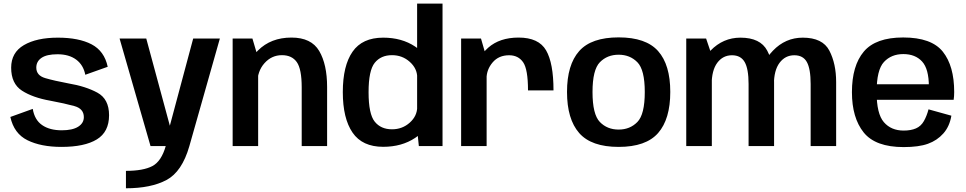

<svg xmlns="http://www.w3.org/2000/svg" viewBox="-20 -805 5322 1058"><path d="M318.5 4.5Q446 4.5 513.5 -36.8Q581 -78 581 -170Q581 -259.5 516.5 -294.5Q452 -329.5 356.5 -345.5Q279 -360 229.5 -374.5Q180 -389 180 -432.5Q180 -466.5 208.8 -486.2Q237.5 -506 297 -506Q360 -506 399.8 -476.5Q439.5 -447 450 -393L573.5 -437Q555 -524 484.5 -560.8Q414 -597.5 299 -597.5Q182 -597.5 111.8 -556.5Q41.5 -515.5 41.5 -432Q41.5 -344 101 -305.5Q160.5 -267 257.5 -250Q337.5 -235 389.8 -220.5Q442 -206 442 -159.5Q442 -126.5 410.8 -106.8Q379.5 -87 320.5 -87Q253.5 -87 212 -115.8Q170.5 -144.5 160.5 -205L37 -160.5Q57 -69 131.5 -32.2Q206 4.5 318.5 4.5Z M809.5 0H1023.5L1191.5 -592.5H1044.5L901 -56.5H931L786 -592.5H639ZM674 232.5Q811.5 232.5 897.2 187Q983 141.5 1023.5 0L893.5 -1Q869.5 84 819.5 110.2Q769.5 136.5 674 136.5Z M1262 0H1402.5V-486L1371 -592.5H1262ZM1642.5 0H1782.5V-325.5Q1782.5 -450 1739 -524Q1695.5 -598 1586 -598Q1472.5 -598 1401.2 -526.5Q1330 -455 1330 -379L1398 -344Q1398 -413 1437.5 -457Q1477 -501 1533.5 -501Q1588.5 -501 1615.5 -462.8Q1642.5 -424.5 1642.5 -324Z M2288 0H2418.5V-785H2278.5V-92.5ZM2091.5 4Q2194 4 2267.5 -45Q2341 -94 2341 -151L2279 -216.5Q2279 -166 2238 -129.2Q2197 -92.5 2140 -92.5Q2079 -92.5 2045 -134.5Q2011 -176.5 2011 -297Q2011 -417 2045 -459Q2079 -501 2140 -501Q2197 -501 2238 -464.2Q2279 -427.5 2279 -378L2341 -442.5Q2341 -499.5 2267.5 -548.5Q2194 -597.5 2091.5 -597.5Q1976.5 -597.5 1922.8 -520.2Q1869 -443 1869 -297.5Q1869 -152.5 1922.8 -74.2Q1976.5 4 2091.5 4Z M2889.5 -307H3030Q3030 -457 2989.2 -527.5Q2948.5 -598 2837.5 -598Q2733.5 -598 2670.2 -542.2Q2607 -486.5 2607 -405.5L2661 -371.5Q2661 -421.5 2694.5 -461Q2728 -500.5 2785.5 -500.5Q2836 -500.5 2862.8 -461.8Q2889.5 -423 2889.5 -307ZM2521 0H2661.5V-485L2630.5 -592.5H2521Z M3389 4.5Q3539.5 4.5 3606.5 -72Q3673.5 -148.5 3673.5 -298.5Q3673.5 -448 3606.5 -523.5Q3539.5 -599 3389 -599Q3238.5 -599 3171.5 -523.5Q3104.5 -448 3104.5 -298.5Q3104.5 -148.5 3171.5 -72Q3238.5 4.5 3389 4.5ZM3389 -91Q3326 -91 3285.5 -132.8Q3245 -174.5 3245 -298Q3245 -420.5 3285.5 -462Q3326 -503.5 3389 -503.5Q3451.5 -503.5 3492.2 -462Q3533 -420.5 3533 -298Q3533 -174.5 3492.2 -132.8Q3451.5 -91 3389 -91Z M3761.5 0H3902.5V-499.5L3871 -592.5H3761.5ZM4105 0H4245.5V-353Q4245.5 -454 4207.8 -525.8Q4170 -597.5 4060 -597.5Q3964.5 -597.5 3895.5 -526.2Q3826.5 -455 3826.5 -370L3901.5 -338Q3901.5 -417.5 3932.5 -459Q3963.5 -500.5 4013.5 -500.5Q4062 -500.5 4083.5 -463Q4105 -425.5 4105 -342ZM4447 0H4587.5V-353Q4587.5 -454 4550.2 -525.8Q4513 -597.5 4403.5 -597.5Q4308 -597.5 4239 -525.5Q4170 -453.5 4170 -370L4244.5 -338Q4244.5 -417.5 4275.8 -459Q4307 -500.5 4357 -500.5Q4405.5 -500.5 4426.2 -463Q4447 -425.5 4447 -342Z M4959.5 5.5V-85.5Q4890.5 -85.5 4850.5 -131.8Q4810.5 -178 4810.5 -297Q4810.5 -420 4851 -463.5Q4891.5 -507 4957.5 -507Q5023.5 -507 5061 -466.2Q5098.5 -425.5 5098.5 -327.5L5104.5 -340.5H4797V-255H5235Q5238 -274 5238 -298Q5238 -441.5 5175.5 -520Q5113 -598.5 4957 -598.5Q4805.5 -598.5 4740 -520.8Q4674.5 -443 4674.5 -297Q4674.5 -156 4739.2 -75.2Q4804 5.5 4959.5 5.5ZM4959.5 -85.5V5.5Q5043 5.5 5093.5 -12.8Q5144 -31 5178.2 -69.5Q5212.5 -108 5222.5 -167.5L5096.5 -202.5Q5087 -166 5071 -137.8Q5055 -109.5 5027.2 -97.5Q4999.5 -85.5 4959.5 -85.5Z"/></svg>

Font: Anybody UltraCondensed Thin SemiBold
Style: Regular
Weight: 600
Version: Version 1.111